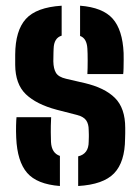

<svg xmlns="http://www.w3.org/2000/svg" viewBox="-20 -628 478 657"><path d="M247.5 8.5V-93Q283.5 -101.5 283.5 -143Q284 -156 284 -160Q284 -164 284 -167.8Q284 -171.5 283.5 -183.5Q283.5 -203.5 275 -216Q266.5 -228.5 244 -234.5L174 -252.5Q104.5 -271 68.5 -305.5Q32.5 -340 32 -406Q32 -425 32 -441Q32.5 -523.5 68.5 -563.2Q104.5 -603 191 -608.5V-506Q164.5 -498 163.5 -461.5Q163.5 -458 163 -448.5Q162.5 -439 162.5 -418Q163 -393 171.5 -378.8Q180 -364.5 206 -358.5L268.5 -344Q338 -328 373.2 -293Q408.5 -258 408.5 -190.5Q408.5 -180.5 408.5 -171.8Q408.5 -163 408 -153.5Q407.5 -73.5 370.5 -35Q333.5 3.5 247.5 8.5ZM279 -374.5Q280 -393 280 -420.2Q280 -447.5 279 -461.5Q277 -497 254 -505V-608.5Q331.5 -602.5 365.5 -564.2Q399.5 -526 403 -446.5Q403.5 -438.5 403.2 -423.5Q403 -408.5 402.8 -394.5Q402.5 -380.5 401.5 -374.5ZM35.5 -156.5Q34.5 -179 35 -198.5Q35.5 -218 36.5 -227H155Q153.5 -194.5 153.8 -175.5Q154 -156.5 154.5 -142Q156.5 -104 185 -94.5V8.5Q106.5 2.5 72.8 -36.5Q39 -75.5 35.5 -156.5Z"/></svg>

Font: Big Shoulders Stencil Text ExtraBold
Style: Regular
Weight: 800
Designer: Patric King
Foundry: XO Type Co
Version: Version 1.000